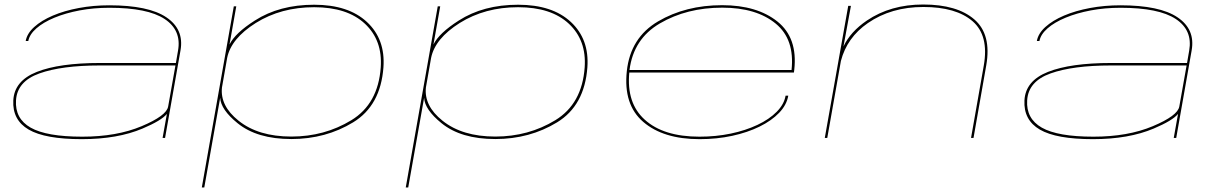

<svg xmlns="http://www.w3.org/2000/svg" viewBox="-20 -612 5412 852"><path d="M701.5 0 720.5 -106.5Q696.5 -77 612.5 -41.5Q501.5 5.5 343 5.5Q180 5.5 107.2 -37Q34.5 -79.5 39 -166.5Q43.5 -253.5 143.5 -293Q243.5 -332.5 424 -332.5H760.5L770 -387.5Q786 -477.5 710.8 -527.5Q635.5 -577.5 465.5 -577.5Q396 -577.5 333.5 -565.8Q271 -554 221.5 -533.5Q172 -513 141.5 -486.2Q111 -459.5 105.5 -430H94Q100 -463.5 131.8 -492.2Q163.5 -521 214.5 -542.8Q265.5 -564.5 330 -576.5Q394.5 -588.5 465 -588.5Q639 -588.5 718.2 -535.2Q797.5 -482 781 -388.5L712.5 0ZM726 -138.5 758.5 -321.5H423Q254 -321.5 155 -286.2Q56 -251 51 -166.5Q46 -85.5 116.2 -45.5Q186.5 -5.5 345 -5.5Q498 -5.5 608.5 -52Q719 -98.5 726 -139Z M875.5 220 1017.5 -584H1028.5L998.5 -414.5Q1023 -465 1111 -521Q1220 -591 1374 -591Q1526 -591 1608.2 -514.5Q1690.5 -438 1681.5 -313Q1669 -143.5 1547.2 -69.2Q1425.5 5 1273 5Q1120.5 5 1034 -65.5Q960 -125.5 957 -178L886.5 220ZM965 -224Q956 -142.5 1038.5 -76.5Q1126 -6 1273 -6Q1420 -6 1539 -78.5Q1658 -151 1669.5 -313Q1678 -433 1599.5 -506.5Q1521 -580 1374 -580Q1227 -580 1115 -510Q1005.5 -441 988 -355Z M1780.5 220 1922.5 -584H1933.5L1903.5 -414.5Q1928 -465 2016 -521Q2125 -591 2279 -591Q2431 -591 2513.2 -514.5Q2595.5 -438 2586.5 -313Q2574 -143.5 2452.2 -69.2Q2330.5 5 2178 5Q2025.5 5 1939 -65.5Q1865 -125.5 1862 -178L1791.5 220ZM1870 -224Q1861 -142.5 1943.5 -76.5Q2031 -6 2178 -6Q2325 -6 2444 -78.5Q2563 -151 2574.5 -313Q2583 -433 2504.5 -506.5Q2426 -580 2279 -580Q2132 -580 2020 -510Q1910.5 -441 1893 -355Z M3084.5 5.5Q2923.5 5.5 2834.5 -71Q2745.5 -147.5 2761.5 -296.5Q2777.5 -445 2900 -517Q3022.5 -589 3184.5 -589Q3339 -589 3429.8 -516.5Q3520.5 -444 3504.5 -302Q3503.5 -293 3503 -290H2772.5Q2759.5 -154.5 2841 -81Q2924 -5.5 3084 -5.5Q3157 -5.5 3222.8 -19.2Q3288.5 -33 3341 -57.8Q3393.5 -82.5 3426.5 -115.8Q3459.5 -149 3466 -187.5H3478Q3471 -146.5 3437.5 -111.5Q3404 -76.5 3350.5 -50.2Q3297 -24 3229 -9.2Q3161 5.5 3084.5 5.5ZM2773.5 -301.5H3492.5Q3507 -437.5 3422.5 -507Q3336.5 -578 3185 -578Q3027.5 -578 2908 -508Q2791 -439.5 2773.5 -301.5Z M3640 0 3744 -586H3756L3723 -406Q3754 -471.5 3827 -521Q3932 -592 4076.5 -592Q4227.5 -592 4304 -525.5Q4380.5 -459 4356.5 -322L4300 0H4289L4345.5 -321Q4369 -454.5 4295.8 -517.8Q4222.5 -581 4077.5 -581Q3934.5 -581 3831 -509.5Q3738.5 -445.5 3711.5 -341.5L3651 0Z M5188.5 0 5207.5 -106.5Q5183.5 -77 5099.5 -41.5Q4988.5 5.5 4830 5.5Q4667 5.5 4594.2 -37Q4521.5 -79.5 4526 -166.5Q4530.5 -253.5 4630.5 -293Q4730.5 -332.5 4911 -332.5H5247.5L5257 -387.5Q5273 -477.5 5197.8 -527.5Q5122.5 -577.5 4952.5 -577.5Q4883 -577.5 4820.5 -565.8Q4758 -554 4708.5 -533.5Q4659 -513 4628.5 -486.2Q4598 -459.5 4592.5 -430H4581Q4587 -463.5 4618.8 -492.2Q4650.5 -521 4701.5 -542.8Q4752.5 -564.5 4817 -576.5Q4881.5 -588.5 4952 -588.5Q5126 -588.5 5205.2 -535.2Q5284.5 -482 5268 -388.5L5199.5 0ZM5213 -138.5 5245.5 -321.5H4910Q4741 -321.5 4642 -286.2Q4543 -251 4538 -166.5Q4533 -85.5 4603.2 -45.5Q4673.5 -5.5 4832 -5.5Q4985 -5.5 5095.5 -52Q5206 -98.5 5213 -139Z"/></svg>

Font: Anybody UltraExpanded Thin
Style: Italic
Weight: 100
Width: 9
Italic angle: -10°
Designer: Tyler Finck
Foundry: Etcetera Type Company
Version: Version 1.010; ttfautohint (v1.8.3) -l 8 -r 50 -G 200 -x 14 